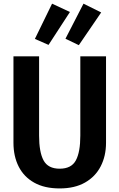

<svg xmlns="http://www.w3.org/2000/svg" viewBox="-20 -1018 655 1053"><path d="M561.5 -709.2V-234.9Q561.5 -162.6 532.3 -105.9Q503.1 -49.2 446.4 -16.9Q389.7 15.4 307.2 15.4Q224.1 15.4 167.7 -16.2Q111.3 -47.7 82.6 -104.1Q53.8 -160.5 53.8 -234.9V-709.2H194.4V-274.4Q194.4 -183.6 219 -138.2Q243.6 -92.8 307.2 -92.8Q371.3 -92.8 395.9 -138.2Q420.5 -183.6 420.5 -274.4V-709.2ZM171.3 -804.6 265.6 -997.9 363.6 -952.3 246.2 -771.8ZM339 -805.6 437.9 -997.9 534.9 -949.7 412.3 -770.3Z"/></svg>

Font: Fira Code SemiBold
Style: Regular
Weight: 600
Designer: Carrois Corporate, Edenspiekermann AG, Nikita Prokopov
Foundry: Carrois Corporate, Edenspiekermann AG, Nikita Prokopov
Version: Version 6.002